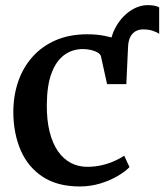

<svg xmlns="http://www.w3.org/2000/svg" viewBox="-20 -696 624 728"><path d="M459 -377 414.5 -419 397 -498Q395.5 -548.5 416.5 -588.8Q437.5 -629 471 -652.8Q504.5 -676.5 540 -676.5Q570 -676.5 583.5 -668V-568Q572 -575.5 557 -580Q542 -584.5 523.5 -584.5Q509.5 -585 496.5 -578.8Q483.5 -572.5 475 -557.8Q466.5 -543 465.5 -517ZM282.5 11Q197.5 11 141.8 -25.8Q86 -62.5 58.5 -126.2Q31 -190 30.5 -270Q30.5 -333 49 -386.8Q67.5 -440.5 103.5 -480.8Q139.5 -521 191.5 -543.5Q243.5 -566 310.5 -566Q347.5 -566 376.8 -560Q406 -554 427.8 -547Q449.5 -540 464 -536L458.5 -377H386L363 -481.5Q361.5 -490 350.8 -496.5Q340 -503 325 -506.5Q310 -510 294.5 -510Q254 -510 223.2 -487.2Q192.5 -464.5 175.2 -418Q158 -371.5 157.5 -299.5Q157 -240.5 168.2 -196Q179.5 -151.5 200 -122.2Q220.5 -93 248.8 -78.2Q277 -63.5 310.5 -63.5Q340.5 -63.5 366.8 -69.8Q393 -76 414.5 -85.8Q436 -95.5 451 -105.5L471 -62.5Q455.5 -46 426.8 -29Q398 -12 360.8 -0.5Q323.5 11 282.5 11Z"/></svg>

Font: Merriweather 28pt SemiBold
Style: Regular
Weight: 600
Version: Version 2.100